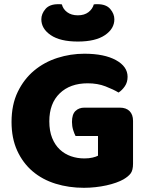

<svg xmlns="http://www.w3.org/2000/svg" viewBox="-20 -879 704 915"><path d="M614 -99Q614 -68 603 -53Q592 -38 568 -24Q554 -16 533 -8.5Q512 -1 487 4.5Q462 10 434.5 13Q407 16 380 16Q308 16 245 -3.5Q182 -23 135.5 -62.5Q89 -102 62 -161Q35 -220 35 -298Q35 -380 64.5 -441Q94 -502 142.5 -542.5Q191 -583 253.5 -603Q316 -623 382 -623Q477 -623 532.5 -592.5Q588 -562 588 -513Q588 -487 575 -468Q562 -449 545 -438Q520 -453 482.5 -467.5Q445 -482 398 -482Q314 -482 264.5 -434Q215 -386 215 -301Q215 -255 228.5 -221.5Q242 -188 265 -166.5Q288 -145 318 -134.5Q348 -124 382 -124Q404 -124 421 -128Q438 -132 447 -137V-231H340Q334 -242 328.5 -260Q323 -278 323 -298Q323 -334 339.5 -350Q356 -366 382 -366H551Q581 -366 597.5 -349.5Q614 -333 614 -303ZM351 -681Q267 -681 222 -711.5Q177 -742 177 -787Q177 -813 196.5 -836Q216 -859 257 -859Q262 -859 266 -859Q270 -859 275 -858Q280 -836 300 -821Q320 -806 351 -806Q382 -806 401.5 -821Q421 -836 427 -858Q432 -859 436 -859Q440 -859 445 -859Q486 -859 505.5 -836Q525 -813 525 -787Q525 -742 480 -711.5Q435 -681 351 -681Z"/></svg>

Font: Baloo Tamma
Style: Regular
Weight: 400
Designer: Divya Kowshik and Ek Type
Foundry: Ek Type
Version: Version 1.443;PS 1.000;hotconv 16.6.51;makeotf.lib2.5.65220;